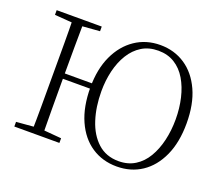

<svg xmlns="http://www.w3.org/2000/svg" viewBox="-123 -922 1301 1121"><g transform="rotate(20 528.0 -362.0)"><path d="M162 0Q164 -83 164 -166Q164 -249 164 -333V-390Q164 -474 164 -557.5Q164 -641 162 -723H229Q228 -641 227.5 -557Q227 -473 227 -387V-369Q227 -258 227.5 -170.5Q228 -83 229 0ZM56 0V-29L188 -40H206L336 -29V0ZM56 -694V-723H336V-694L206 -684H188ZM198 -359V-392H428V-359ZM696 15Q608 15 540 -30Q472 -75 433.5 -161Q395 -247 395 -368Q395 -481 433.5 -564Q472 -647 540 -693Q608 -739 696 -739Q783 -739 850.5 -694Q918 -649 956.5 -564.5Q995 -480 995 -361Q995 -243 956.5 -158.5Q918 -74 851 -29.5Q784 15 696 15ZM696 -18Q754 -18 797.5 -45Q841 -72 869.5 -120Q898 -168 912.5 -230Q927 -292 927 -361Q927 -430 912.5 -492Q898 -554 869.5 -602Q841 -650 797.5 -677Q754 -704 696 -704Q637 -704 593.5 -677Q550 -650 521 -603Q492 -556 477.5 -495.5Q463 -435 463 -368Q463 -272 488.5 -192.5Q514 -113 566 -65.5Q618 -18 696 -18Z"/></g></svg>

Font: Noto Serif JP ExtraLight
Style: Regular
Weight: 200
Designer: Ryoko NISHIZUKA  (kana & ideographs); Frank Grießhammer (Latin, Greek & Cyrillic); Wenlong ZHANG  (bopomofo); Sandoll Co
Foundry: Adobe
Version: Version 2.002-H1;hotconv 1.1.0;makeotfexe 2.6.0